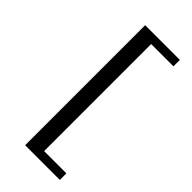

<svg xmlns="http://www.w3.org/2000/svg" viewBox="-263 -763 950 950"><g transform="rotate(45 211.5 -288.0)"><path d="M136.2 131.8V-708H378.9V-663.1H223.1V85.9H378.9V131.8Z"/></g></svg>

Font: BabelStone Ogham Lithic
Style: Regular
Weight: 400
Designer: Andrew West
Foundry: BabelStone
Version: Version 1.02 March 14, 2022